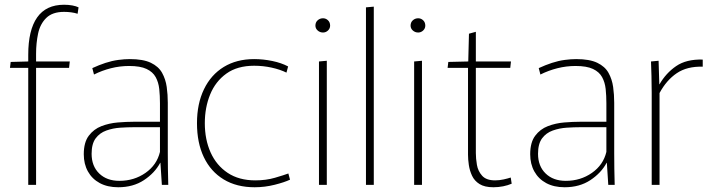

<svg xmlns="http://www.w3.org/2000/svg" viewBox="-20 -779 3004 809"><path d="M99 -493H22L25 -518L99 -520V-548Q99 -652 136.5 -705.5Q174 -759 250 -759Q269 -759 285 -756Q301 -753 311 -748L307 -721Q295 -725 280 -727Q265 -729 250 -729Q201 -729 175 -703.5Q149 -678 140.5 -637.5Q132 -597 132 -552V-520H274L271 -493H132V0H99Z M478 10Q433 10 400.5 -7.5Q368 -25 350.5 -56.5Q333 -88 333 -129Q333 -179 354 -207Q375 -235 407.5 -247.5Q440 -260 476.5 -263Q513 -266 544 -266H654V-344Q654 -376 651 -404Q648 -432 636 -454Q624 -476 597.5 -488.5Q571 -501 524 -501Q485 -501 447.5 -491.5Q410 -482 376 -465L369 -492Q397 -505 424.5 -514Q452 -523 478.5 -526.5Q505 -530 527 -530Q583 -530 615.5 -514.5Q648 -499 663 -472Q678 -445 682.5 -412.5Q687 -380 687 -346V-133Q687 -105 687.5 -68Q688 -31 689 0H662L656 -93H655Q632 -50 586.5 -20Q541 10 478 10ZM483 -17Q545 -17 593 -50.5Q641 -84 654 -139V-243H544Q518 -243 487 -241Q456 -239 428 -229Q400 -219 383 -196Q366 -173 366 -131Q366 -79 398 -48Q430 -17 483 -17Z M1053 10Q977 10 922.5 -23Q868 -56 839 -116.5Q810 -177 810 -260Q810 -342 839.5 -403Q869 -464 923 -497Q977 -530 1051 -530Q1089 -530 1127.5 -522Q1166 -514 1194 -499L1187 -473Q1161 -486 1125 -494Q1089 -502 1051 -502Q980 -502 934 -469Q888 -436 865.5 -381Q843 -326 843 -260Q843 -191 867.5 -136.5Q892 -82 939.5 -50.5Q987 -19 1056 -19Q1101 -19 1138.5 -30Q1176 -41 1195 -48L1202 -22Q1179 -11 1137.5 -0.5Q1096 10 1053 10Z M1324 -520 1357 -523V0H1324ZM1341 -642Q1328 -642 1318.5 -650.5Q1309 -659 1309 -671Q1309 -685 1318.5 -693.5Q1328 -702 1341 -702Q1353 -702 1362 -693.5Q1371 -685 1371 -671Q1371 -659 1362 -650.5Q1353 -642 1341 -642Z M1522 -748 1555 -751V0H1522Z M1725 -520 1758 -523V0H1725ZM1742 -642Q1729 -642 1719.5 -650.5Q1710 -659 1710 -671Q1710 -685 1719.5 -693.5Q1729 -702 1742 -702Q1754 -702 1763 -693.5Q1772 -685 1772 -671Q1772 -659 1763 -650.5Q1754 -642 1742 -642Z M2059 10Q2022 10 2000.5 -3.5Q1979 -17 1969 -38.5Q1959 -60 1955.5 -83.5Q1952 -107 1952 -127V-493H1866L1869 -518L1953 -520L1956 -637L1985 -645V-520H2133L2130 -493H1985V-134Q1985 -111 1989.5 -84.5Q1994 -58 2011.5 -38.5Q2029 -19 2066 -19Q2084 -19 2102 -23Q2120 -27 2132 -31L2136 -5Q2120 2 2100 6Q2080 10 2059 10Z M2359 10Q2314 10 2281.5 -7.5Q2249 -25 2231.5 -56.5Q2214 -88 2214 -129Q2214 -179 2235 -207Q2256 -235 2288.5 -247.5Q2321 -260 2357.5 -263Q2394 -266 2425 -266H2535V-344Q2535 -376 2532 -404Q2529 -432 2517 -454Q2505 -476 2478.5 -488.5Q2452 -501 2405 -501Q2366 -501 2328.5 -491.5Q2291 -482 2257 -465L2250 -492Q2278 -505 2305.5 -514Q2333 -523 2359.5 -526.5Q2386 -530 2408 -530Q2464 -530 2496.5 -514.5Q2529 -499 2544 -472Q2559 -445 2563.5 -412.5Q2568 -380 2568 -346V-133Q2568 -105 2568.5 -68Q2569 -31 2570 0H2543L2537 -93H2536Q2513 -50 2467.5 -20Q2422 10 2359 10ZM2364 -17Q2426 -17 2474 -50.5Q2522 -84 2535 -139V-243H2425Q2399 -243 2368 -241Q2337 -239 2309 -229Q2281 -219 2264 -196Q2247 -173 2247 -131Q2247 -79 2279 -48Q2311 -17 2364 -17Z M2726 0V-388Q2726 -428 2725 -459Q2724 -490 2723 -520L2755 -523L2758 -424H2759Q2786 -471 2829 -500.5Q2872 -530 2941 -528V-498Q2875 -500 2831.5 -470.5Q2788 -441 2759 -387V0Z"/></svg>

Font: Murecho Thin ExtraLight
Style: Regular
Weight: 250
Version: Version 1.010